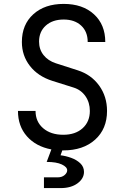

<svg xmlns="http://www.w3.org/2000/svg" viewBox="-20 -760 640 983"><path d="M205 203V148H275Q297 148 310.5 136.5Q324 125 324 112Q324 95 296.5 82Q269 69 219 69L243 5Q164 -10 118 -62Q72 -114 72 -192H162Q162 -137 201 -103.5Q240 -70 304 -70Q366 -70 403 -103.5Q440 -137 440 -192Q440 -235 417.5 -267.5Q395 -300 356 -312L248 -346Q175 -369 133.5 -422Q92 -475 92 -545Q92 -634 150.5 -687Q209 -740 306 -740Q403 -740 461 -687Q519 -634 519 -545H429Q429 -598 395.5 -629Q362 -660 306 -660Q249 -660 214.5 -629Q180 -598 180 -547Q180 -507 203 -478Q226 -449 266 -436L378 -400Q447 -378 487.5 -322Q528 -266 528 -192Q528 -100 467 -45Q406 10 304 10Q301 10 299 10L290 35Q316 38 344 48Q372 58 391 76Q410 94 410 120Q410 154 377 178.5Q344 203 290 203Z"/></svg>

Font: Tiny
Style: Regular
Weight: 400
Designer: Philipp Nurullin, Konstantin Bulenkov
Foundry: JetBrains
Version: Version 2.251; ttfautohint (v1.8.4.7-5d5b)